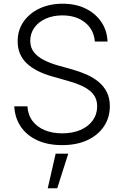

<svg xmlns="http://www.w3.org/2000/svg" viewBox="-20 -758 659 1019"><path d="M309.6 12.2Q233.9 12.2 178 -13.4Q122.1 -39.1 90.6 -85.4Q59.1 -131.8 55.7 -193.8H125.5Q128.4 -147.9 152.6 -116Q176.8 -84 217.5 -67.1Q258.3 -50.3 309.6 -50.3Q364.7 -50.3 406.5 -68.1Q448.2 -85.9 471.9 -118.4Q495.6 -150.9 495.6 -193.8Q495.6 -229.5 478 -253.9Q460.4 -278.3 426.8 -296.1Q393.1 -314 344.2 -327.6L259.8 -351.6Q167.5 -377.4 120.6 -423.1Q73.7 -468.8 73.7 -538.6Q73.7 -597.7 104.7 -642.6Q135.7 -687.5 189.7 -712.9Q243.7 -738.3 312.5 -738.3Q382.3 -738.3 434.8 -712.4Q487.3 -686.5 517.8 -641.4Q548.3 -596.2 550.8 -537.6H483.4Q478 -601.1 431.2 -638.7Q384.3 -676.3 310.5 -676.3Q261.2 -676.3 222.7 -658.9Q184.1 -641.6 162.4 -611.1Q140.6 -580.6 140.6 -541.5Q140.6 -505.9 159.9 -481.2Q179.2 -456.5 212.2 -439.7Q245.1 -422.9 286.1 -411.1L364.3 -389.2Q404.8 -377.9 440.7 -361.8Q476.6 -345.7 504.2 -322.8Q531.7 -299.8 547.4 -268.1Q563 -236.3 563 -194.3Q563 -134.8 532.2 -88.1Q501.5 -41.5 444.6 -14.6Q387.7 12.2 309.6 12.2ZM233.4 241.2 275.4 57.6H342.3L283.7 241.2Z"/></svg>

Font: Inter 20pt Light
Style: Regular
Weight: 300
Version: Version 4.001;git-66647c0bb